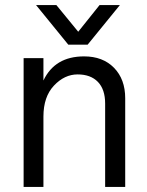

<svg xmlns="http://www.w3.org/2000/svg" viewBox="-20 -736 580 756"><path d="M325 -560H249L122 -716H202L288 -611L372 -716H452ZM473 0H394V-328Q394 -384 365.5 -413.5Q337 -443 285.5 -443Q234 -443 192.5 -399Q151 -355 151 -277V0H73V-507H151V-419Q196 -514 311 -514Q385 -514 429 -469Q473 -424 473 -349Z"/></svg>

Font: Hind Mysuru
Style: Regular
Weight: 400
Designer: Manushi Parikh, Hitesh Malaviya
Foundry: Indian Type Foundry
Version: Version 0.703;PS 1.0;hotconv 1.0.86;makeotf.lib2.5.63406